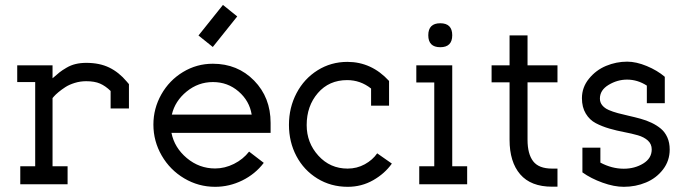

<svg xmlns="http://www.w3.org/2000/svg" viewBox="-20 -736 2744 767"><path d="M189.9 -71.8H250V0H61V-71.8H120.6V-408.2H48.8V-475.1H189.9V-423.3Q207.5 -439 217.8 -447Q228 -455.1 245.4 -465.3Q262.7 -475.6 282 -480.2Q301.3 -484.9 324.7 -484.9Q377.9 -484.9 416.5 -466.1Q455.1 -447.3 486.3 -410.2L495.1 -399.9V-302.7H421.9V-372.6Q401.4 -392.6 379.6 -402.1Q357.9 -411.6 324.2 -411.6Q300.8 -411.6 278.6 -404.8Q256.3 -397.9 241 -387.9Q225.6 -377.9 213.6 -367.9Q201.7 -357.9 195.8 -351.1L189.9 -344.2Z M772.9 -594.2 870.6 -716.3 927.7 -670.4 830.1 -548.3ZM665 -205.1Q676.8 -146 726.3 -104.5Q775.9 -63 839.4 -63Q877.9 -63 914.6 -81.3Q951.2 -99.6 975.1 -130.4L1033.7 -85.4Q999.5 -40.5 947.8 -15.1Q896 10.3 839.4 10.3Q772.9 10.3 716.1 -23.4Q659.2 -57.1 626 -114.5Q592.8 -171.9 592.8 -238.3Q592.8 -302.7 624.5 -358.9Q656.2 -415 710.9 -448.2Q765.6 -481.4 830.1 -481.4Q929.2 -481.4 995.1 -414.1Q1061 -346.7 1061 -245.1V-205.1ZM985.4 -278.3Q976.6 -333 933.1 -370.6Q889.6 -408.2 830.6 -408.2Q772 -408.2 725.6 -370.4Q679.2 -332.5 666.5 -278.3Z M1134.3 -237.3Q1134.3 -306.2 1164.6 -363.8Q1194.8 -421.4 1248.5 -455.1Q1302.2 -488.8 1367.7 -488.8Q1464.4 -488.8 1534.2 -412.6V-314H1462.4V-382.3Q1419.9 -416 1366.7 -416Q1294.4 -416 1249.8 -364.3Q1205.1 -312.5 1205.1 -236.3Q1205.1 -165.5 1252 -114Q1298.8 -62.5 1368.7 -62.5Q1405.8 -62.5 1437.3 -79.8Q1468.8 -97.2 1486.8 -123.5L1545.4 -82.5Q1517.1 -42.5 1470.7 -16.1Q1424.3 10.3 1369.1 10.3Q1301.8 10.3 1247.8 -22.9Q1193.8 -56.2 1164.1 -112.5Q1134.3 -168.9 1134.3 -237.3Z M1714.8 -406.7H1643.1V-475.1H1786.6V-71.8H1846.2V0H1654.8V-71.8H1714.8ZM1738.8 -547.4Q1690.9 -547.4 1690.9 -595.2Q1690.9 -643.1 1738.8 -643.1Q1786.6 -643.1 1786.6 -595.2Q1786.6 -547.4 1738.8 -547.4Z M2185.5 9.8Q2100.6 9.8 2058.1 -39.6Q2015.6 -88.9 2015.6 -177.7V-407.2H1943.8V-475.1H2015.6V-594.7H2087.4V-475.1H2207V-407.2H2087.4V-177.7Q2087.4 -121.1 2109.9 -91.8Q2132.3 -62.5 2185.5 -62.5H2207V9.8Z M2304.7 -343.8Q2304.7 -387.2 2332.8 -421.6Q2360.8 -456.1 2401.4 -472.9Q2441.9 -489.7 2485.4 -489.7Q2521.5 -489.7 2563.7 -472.2Q2606 -454.6 2635.7 -429.2V-323.7H2564V-394Q2526.9 -418 2484.9 -418Q2446.3 -418 2411.4 -397Q2376.5 -376 2376.5 -342.3Q2376.5 -326.7 2386 -315.2Q2395.5 -303.7 2411.6 -296.6Q2427.7 -289.6 2448.7 -283.9Q2469.7 -278.3 2492.7 -273.2Q2515.6 -268.1 2538.8 -261.7Q2562 -255.4 2583 -245.4Q2604 -235.4 2620.1 -221.9Q2636.2 -208.5 2645.8 -187.3Q2655.3 -166 2655.3 -138.7Q2655.3 -93.8 2628.7 -59.1Q2602.1 -24.4 2560.8 -7.1Q2519.5 10.3 2471.7 10.3Q2433.1 10.3 2387 -6.3Q2340.8 -22.9 2306.6 -47.4V-146H2378.4V-86.4Q2424.3 -62 2471.7 -62Q2515.6 -62 2549.6 -82.8Q2583.5 -103.5 2583.5 -139.2Q2583.5 -160.6 2568.1 -174.6Q2552.7 -188.5 2528.1 -195.6Q2503.4 -202.6 2473.6 -208.3Q2443.8 -213.9 2414.3 -222.4Q2384.8 -231 2360.1 -243.9Q2335.4 -256.8 2320.1 -282.2Q2304.7 -307.6 2304.7 -343.8Z"/></svg>

Font: Eligible
Style: Regular
Weight: 500
Version: Version 1.1